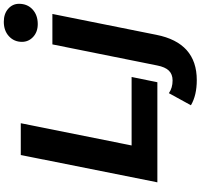

<svg xmlns="http://www.w3.org/2000/svg" viewBox="-42 -784 1029 984"><g transform="rotate(-90 472.0 -292.5)"><path d="M169 -700H332L218 -132H569L542 0H29ZM424 172 486 59Q513 78 551 78Q583 78 601.5 59Q620 40 628 -1L736 -538H892L785 -5Q744 202 553 202Q475 202 424 172ZM749 -694Q749 -734 777.5 -760.5Q806 -787 852 -787Q893 -787 918.5 -764.5Q944 -742 944 -709Q944 -666 915 -639.5Q886 -613 840 -613Q800 -613 774.5 -636.5Q749 -660 749 -694Z"/></g></svg>

Font: Montserrat Alternates
Style: Bold Italic
Weight: 700
Italic angle: -11.3°
Designer: Julieta Ulanovsky
Foundry: Julieta Ulanovsky
Version: Version 7.200